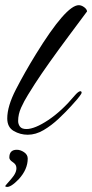

<svg xmlns="http://www.w3.org/2000/svg" viewBox="-31 -518 356 741"><path d="M76 2Q47 2 22 -12.5Q-3 -27 -3 -61Q-3 -108 30.5 -173Q64 -238 107 -308Q224 -498 273 -498Q283 -498 293.5 -490.5Q304 -483 305 -474L235 -380Q194 -325 161 -278.5Q128 -232 104 -195Q92 -176 77 -152Q62 -128 50.5 -102.5Q39 -77 39 -51Q39 -39 46 -29.5Q53 -20 71 -20Q103 -20 155 -54.5Q207 -89 258 -150Q263 -156 269 -161Q275 -166 279 -166Q284 -166 284 -160Q284 -157 277.5 -148.5Q271 -140 267 -135L243 -108Q223 -86 195.5 -60Q168 -34 137.5 -16Q107 2 76 2ZM-7 203Q-11 202 -11 200Q-11 199 12 173Q35 147 32 127Q31 116 18 107.5Q5 99 5 90Q5 60 34 60Q48 60 62 69.5Q76 79 76 94Q76 136 41 174Q9 207 -7 203Z"/></svg>

Font: Alex Brush
Style: Regular
Weight: 400
Designer: Robert E. Leuschke
Foundry: Robert E. Leuschke
Version: Version 1.111; ttfautohint (v1.8.4.7-5d5b)